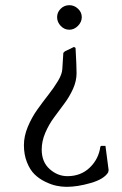

<svg xmlns="http://www.w3.org/2000/svg" viewBox="-20 -495 469 737"><path d="M219.2 -230 223.1 -292 229 -297.9 264.2 -314.9 270 -311Q273.9 -242.7 273.9 -213.9Q273.9 -184.1 260.3 -153.8Q246.6 -123.5 226.8 -97.2Q207 -70.8 187.3 -43.9Q167.5 -17.1 153.8 14.9Q140.1 46.9 140.1 79.1Q140.1 127 170.7 154.1Q201.2 181.2 238.8 181.2Q290.5 181.2 324.7 148.2Q358.9 115.2 365.2 67.9L368.2 64.9H384.8L397 158.2L395 167Q378.9 192.9 328.1 207.5Q277.3 222.2 235.8 222.2Q216.8 222.2 196.8 218Q176.8 213.9 153.6 202.6Q130.4 191.4 112.8 174.3Q95.2 157.2 83.5 127.9Q71.8 98.6 71.8 62Q71.8 27.8 86.7 -8.1Q101.6 -43.9 122.8 -73.7Q144 -103.5 165.5 -130.9Q187 -158.2 202.6 -184.3Q218.3 -210.4 219.2 -230ZM199.2 -429.2Q199.2 -447.8 212.9 -461.4Q226.6 -475.1 246.1 -475.1Q265.1 -475.1 279.5 -461.4Q293.9 -447.8 293.9 -429.2Q293.9 -410.6 279.3 -395.8Q264.6 -380.9 246.1 -380.9Q227.1 -380.9 213.1 -395.5Q199.2 -410.2 199.2 -429.2Z"/></svg>

Font: Quattrocento Roman
Style: Regular
Weight: 400
Designer: Pablo Impallari
Foundry: Pablo Impallari. www.impallari.com Igino Marini. www.ikern.com
Version: Version 1.000